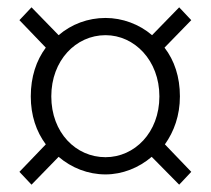

<svg xmlns="http://www.w3.org/2000/svg" viewBox="-20 -627 575 524"><path d="M66 -123 140 -199C175 -169 220 -151 268 -151C314 -151 359 -169 394 -199L469 -123L502 -158L430 -233C455 -268 471 -312 471 -364C471 -417 456 -462 429 -497L502 -572L469 -607L395 -531C360 -561 314 -578 268 -578C220 -578 175 -561 140 -531L66 -607L33 -572L105 -497C79 -462 64 -417 64 -364C64 -312 79 -268 105 -233L33 -158ZM268 -198C187 -198 120 -265 120 -364C120 -462 187 -531 268 -531C347 -531 415 -462 415 -364C415 -265 347 -198 268 -198Z"/></svg>

Font: Noto Sans HK Light
Style: Regular
Weight: 300
Designer: Ryoko NISHIZUKA 西塚涼子 (kana, bopomofo & ideographs); Paul D. Hunt (Latin, Greek & Cyrillic); Sandoll Communications 산돌커뮤니
Foundry: Adobe
Version: Version 2.004;hotconv 1.0.118;makeotfexe 2.5.65603